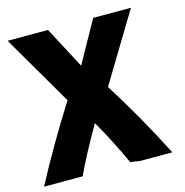

<svg xmlns="http://www.w3.org/2000/svg" viewBox="-114 -798 874 908"><g transform="rotate(-15 323.0 -344.5)"><path d="M619 11H458Q435 6 415 5Q362 -111 301 -217Q222 -80 180 11H-9Q85 -167 204 -355L3 -700H201L308 -497H309L422 -700H607L405 -366Q520 -184 619 11Z"/></g></svg>

Font: Repo
Style: ExtraBold
Weight: 800
Designer: Stefan Peev
Foundry: Context Ltd
Version: Version 001.000